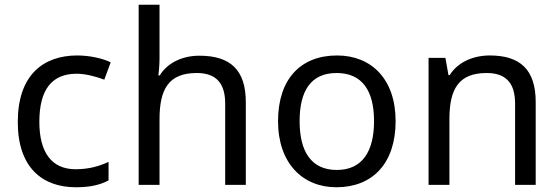

<svg xmlns="http://www.w3.org/2000/svg" viewBox="-20 -780 2361 810"><path d="M300 10C361 10 402 0 438 -19V-97C401 -80 357 -66 299 -66C198 -66 146 -137 146 -266C146 -400 197 -469 304 -469C341 -469 388 -456 420 -444L447 -517C415 -533 360 -546 306 -546C162 -546 55 -463 55 -265C55 -75 157 10 300 10Z M653 -537V-760H565V0H653V-277C653 -402 690 -472 810 -472C892 -472 930 -429 930 -343V0H1017V-349C1017 -486 951 -545 821 -545C752 -545 688 -517 654 -462H648C651 -483 653 -511 653 -537Z M1649 -269C1649 -446 1547 -546 1402 -546C1248 -546 1153 -446 1153 -269C1153 -91 1257 10 1399 10C1552 10 1649 -91 1649 -269ZM1244 -269C1244 -396 1291 -472 1400 -472C1509 -472 1558 -396 1558 -269C1558 -142 1509 -63 1401 -63C1292 -63 1244 -142 1244 -269Z M2046 -546C1978 -546 1912 -519 1877 -463H1872L1859 -536H1788V0H1876V-278C1876 -403 1914 -472 2033 -472C2115 -472 2153 -429 2153 -343V0H2240V-349C2240 -487 2174 -546 2046 -546Z"/></svg>

Font: Noto Sans Osage
Style: Regular
Weight: 400
Designer: Monotype Design Team
Foundry: Monotype Imaging Inc.
Version: Version 2.002